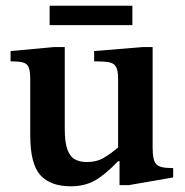

<svg xmlns="http://www.w3.org/2000/svg" viewBox="-20 -643 649 673"><path d="M228 10Q157 10 121.5 -29Q86 -68 86 -169V-365Q86 -395 80 -408Q74 -421 59 -424.5Q44 -428 17 -428V-464L169 -478H207V-192Q207 -143 216.5 -118Q226 -93 243.5 -84Q261 -75 284 -75Q318 -75 341.5 -88.5Q365 -102 394 -126V-368Q394 -396 386.5 -409Q379 -422 361 -425Q343 -428 310 -428V-464L480 -478H515V-126Q515 -80 528 -67Q541 -54 580 -54H587V-21L431 6H399V-78H394Q349 -31 313 -10.5Q277 10 228 10ZM444 -555H154V-623H444Z"/></svg>

Font: STIX Two Text SemiBold
Style: Regular
Weight: 600
Designer: Ross Mills, John Hudson & Paul Hanslow, Tiro Typeworks Ltd; with prior portions MicroPress Inc., and Coen Hoffman.
Foundry: Tiro Typeworks Ltd
Version: Version 2.13 b171